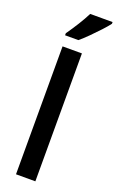

<svg xmlns="http://www.w3.org/2000/svg" viewBox="-185 -1028 654 1072"><g transform="rotate(20 142.0 -491.5)"><path d="M183 0H68V-760H183ZM284 -973Q270 -954 244.5 -926.5Q219 -899 190.5 -870.5Q162 -842 139 -823H60V-835Q86 -872 110 -910.5Q134 -949 151 -983H284Z"/></g></svg>

Font: Noto Sans Sinhala Condensed SemiBold
Style: Regular
Weight: 600
Width: 3
Designer: Jelle Bosma - Monotype Design Team
Foundry: Monotype Imaging Inc.
Version: Version 2.006; ttfautohint (v1.8.4.7-5d5b)